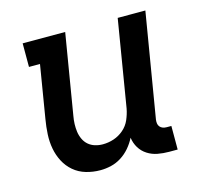

<svg xmlns="http://www.w3.org/2000/svg" viewBox="-84 -623 768 724"><g transform="rotate(-15 300.0 -261.0)"><path d="M223 8Q194 8 167 0Q140 -8 119.5 -25.5Q99 -43 86.5 -67Q74 -91 69 -118Q64 -145 65.5 -174Q67 -203 72 -232L106 -438H63V-530H229L177 -217Q174 -201 173.5 -185.5Q173 -170 175 -155Q177 -140 183.5 -126Q190 -112 201 -102.5Q212 -93 226.5 -88.5Q241 -84 257 -84Q279 -84 300 -91Q321 -98 338.5 -113Q356 -128 365 -149Q374 -170 378 -191L434 -530H542L474 -122Q473 -114 474 -107Q475 -100 479.5 -94.5Q484 -89 491 -86.5Q498 -84 506 -84H524V8H491Q468 8 446.5 4Q425 0 407 -11.5Q389 -23 378 -41Q367 -59 364 -81Q354 -61 339 -43.5Q324 -26 305 -14Q286 -2 265 3Q244 8 223 8Z"/></g></svg>

Font: Iosevka Slab Semibold Extended
Style: Italic
Weight: 600
Width: 7
Italic angle: -9°
Monospace: yes
Designer: Belleve Invis
Foundry: Belleve Invis
Version: Version 11.1.0; ttfautohint (v1.8.3)